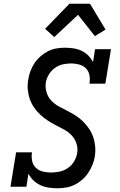

<svg xmlns="http://www.w3.org/2000/svg" viewBox="-20 -998 640 1026"><path d="M287 8Q262 8 239 4.5Q216 1 195 -9Q174 -19 158 -34.5Q142 -50 132 -70L121 0H36L66 -184H151Q147 -161 151.5 -139Q156 -117 171 -102Q186 -87 208 -81.5Q230 -76 253 -76Q275 -76 298.5 -81Q322 -86 342 -99.5Q362 -113 375 -134Q388 -155 392 -178Q397 -205 389 -230Q381 -255 364 -273.5Q347 -292 324.5 -304.5Q302 -317 279 -328.5Q256 -340 235 -354Q214 -368 195.5 -385Q177 -402 162.5 -423Q148 -444 139.5 -468Q131 -492 128.5 -519Q126 -546 131 -573Q134 -595 142.5 -617.5Q151 -640 164 -660Q177 -680 196 -696.5Q215 -713 236 -724Q257 -735 280.5 -739Q304 -743 326 -743Q350 -743 373 -739.5Q396 -736 416 -726.5Q436 -717 451.5 -701.5Q467 -686 477 -666L488 -735H573L543 -551H458Q462 -574 458 -596Q454 -618 439.5 -632.5Q425 -647 404 -653Q383 -659 360 -659Q338 -659 315.5 -654Q293 -649 273.5 -635Q254 -621 241.5 -600.5Q229 -580 225 -558Q221 -531 228.5 -505.5Q236 -480 253 -461.5Q270 -443 292.5 -430.5Q315 -418 338 -406.5Q361 -395 382.5 -381.5Q404 -368 422 -350.5Q440 -333 454.5 -312Q469 -291 477.5 -267Q486 -243 488.5 -216.5Q491 -190 487 -162Q483 -139 474 -117Q465 -95 451.5 -74.5Q438 -54 419 -37.5Q400 -21 378.5 -10.5Q357 0 333 4Q309 8 287 8ZM270 -800 221 -844 351 -978H461L544 -840L487 -805L397 -919Z"/></svg>

Font: Iosevka HT Medium Extended
Style: Italic
Weight: 500
Width: 7
Italic angle: -9°
Monospace: yes
Designer: Belleve Invis
Foundry: Belleve Invis
Version: Version 32.3.0; ttfautohint (v1.8.4)